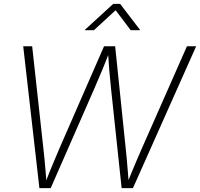

<svg xmlns="http://www.w3.org/2000/svg" viewBox="-20 -965 1026 985"><path d="M182.1 0 99.1 -727.5H145L202.1 -207.5Q205.6 -177.2 208.5 -147Q211.4 -116.7 213.9 -86.2Q216.3 -55.7 218.8 -24.4H211.4Q223.1 -55.7 235.6 -86.2Q248 -116.7 261 -147Q273.9 -177.2 286.6 -207.5L513.7 -727.5H570.8L624.5 -207.5Q627.9 -177.2 630.6 -147Q633.3 -116.7 635.7 -86.2Q638.2 -55.7 640.6 -24.4H632.3Q645 -55.7 657.7 -86.2Q670.4 -116.7 683.3 -147Q696.3 -177.2 709.5 -207.5L939 -727.5H986.3L662.1 0H604L549.3 -513.7Q544.4 -559.6 540.5 -606.4Q536.6 -653.3 533.7 -704.1H543.9Q524.4 -654.3 505.1 -607.2Q485.8 -560.1 465.3 -513.7L240.2 0ZM461.9 -810.1H415.5L416 -812.5L561 -945.3H596.2L697.8 -812.5L697.3 -810.1H650.4L573.2 -912.6Z"/></svg>

Font: Inter 20pt ExtraLight
Style: Italic
Weight: 250
Italic angle: -9.3988°
Version: Version 4.001;git-66647c0bb